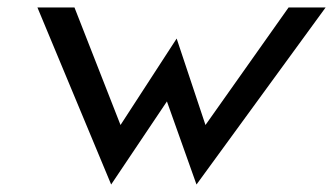

<svg xmlns="http://www.w3.org/2000/svg" viewBox="-20 -471 890 513"><path d="M80 -451 277 22 426 -200 505 22 850 -451H751L529 -137L452 -368L302 -137L179 -451Z"/></svg>

Font: Charger Sport
Style: BdObl
Weight: 700
Designer: Jasper
Foundry: Cannot Into Space Fonts
Version: Version 1.1